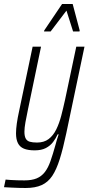

<svg xmlns="http://www.w3.org/2000/svg" viewBox="-59 -743 442 959"><path d="M69 196Q54 196 35.5 195.5Q17 195 -2 194Q-21 193 -39 192L-31 154Q-21 155 -5.5 156Q10 157 28 157.5Q46 158 63 158Q100 158 124 148Q148 138 164.5 117Q181 96 193 62Q205 28 218 -19Q221 -32 225.5 -46Q230 -60 234 -72H229Q220 -52 206 -33.5Q192 -15 170 -3.5Q148 8 114 8Q81 8 60.5 -0.5Q40 -9 30.5 -28Q21 -47 21 -77Q21 -98 25 -126.5Q29 -155 37 -191L104 -510H146L81 -198Q73 -160 68 -132Q63 -104 63 -85Q63 -63 69.5 -51Q76 -39 90 -35Q104 -31 126 -31Q161 -31 184 -48.5Q207 -66 222 -96.5Q237 -127 247 -165.5Q257 -204 266 -245L322 -510H363L272 -77Q256 -1 239.5 51.5Q223 104 202 135.5Q181 167 149 181.5Q117 196 69 196ZM161 -586 162 -591 251 -723H304L339 -591L338 -586H306L273 -690L194 -586Z"/></svg>

Font: Saira ExtraCondensed ExtraLight
Style: Italic
Weight: 250
Width: 2
Italic angle: -12°
Designer: Hector Gatti with collaboration of the Omnibus-Type team
Foundry: Omnibus-Type
Version: Version 1.101